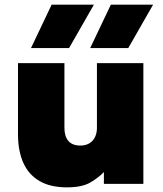

<svg xmlns="http://www.w3.org/2000/svg" viewBox="-20 -792 700 827"><path d="M268.5 15Q196.5 15 149.8 -12.5Q103 -40 80.2 -91.2Q57.5 -142.5 57.5 -214V-520H257.5V-241Q257.5 -205 274.5 -185Q291.5 -165 326.5 -165Q349 -165 365 -174.8Q381 -184.5 389.2 -201.5Q397.5 -218.5 397.5 -241V-520H597.5V0H427.5V-51Q406 -28 370 -6.5Q334 15 268.5 15ZM368.5 -585 457.5 -772H639.5L532.5 -585ZM113.5 -585 202.5 -772H384.5L277.5 -585Z"/></svg>

Font: Geologica Cursive Black
Style: Regular
Weight: 900
Designer: Sindre Bremnes, Frode Helland
Foundry: Monokrom Skriftforlag AS
Version: Version 1.010;gftools[0.9.28]